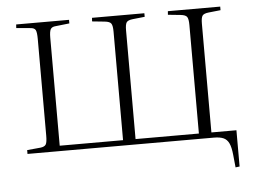

<svg xmlns="http://www.w3.org/2000/svg" viewBox="-47 -566 987 749"><g transform="rotate(-5 446.0 -192.0)"><path d="M846 123 841 73Q838 43 830.5 27.5Q823 12 809 6Q795 0 772 0H42V-15L95 -20Q111 -22 116 -30.5Q121 -39 121 -65V-443Q121 -469 116.5 -478Q112 -487 96 -488L41 -493L42 -507H249V-493L195 -487Q180 -486 175 -477Q170 -468 170 -444V-21H418V-446Q418 -469 412.5 -477.5Q407 -486 387 -488L338 -493L339 -507H544V-493L497 -488Q478 -486 472.5 -478Q467 -470 467 -447V-21H715V-446Q715 -469 709.5 -477.5Q704 -486 684 -488L635 -493L636 -507H841V-493L794 -488Q775 -486 769.5 -478Q764 -470 764 -447V-21H862V121Z"/></g></svg>

Font: Literata 60pt ExtraLight
Style: Regular
Weight: 250
Designer: Latin by Veronika Burian and Jose Scaglione. Greek by Irene Vlachou. Cyrillic by Vera Evstafieva.
Foundry: TypeTogether
Version: Version 3.103;gftools[0.9.29]